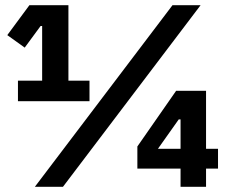

<svg xmlns="http://www.w3.org/2000/svg" viewBox="-20 -718 877 738"><path d="M772 0V-70H818V-146H772V-369H657L508 -155V-70H674V0ZM674 -146H587L667 -259H674ZM222 0 751 -698H643L114 0ZM324 -329V-408H243V-698H93L8 -583L75 -535L136 -618H142V-408H49V-329Z"/></svg>

Font: IBM Plex Thai Looped
Style: Bold
Weight: 700
Designer: Mike Abbink, Paul van der Laan, Pieter van Rosmalen, Ben Mitchell, Mark Frömberg
Foundry: Bold Monday
Version: Version 1.0